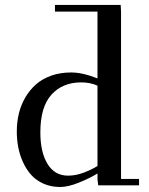

<svg xmlns="http://www.w3.org/2000/svg" viewBox="-20 -749 602 776"><path d="M47.9 -217.8Q47.9 -255.9 56.4 -290.8Q64.9 -325.7 82.8 -356Q100.6 -386.2 126 -408.4Q151.4 -430.7 187.5 -443.4Q223.6 -456.1 267.1 -456.1Q314 -456.1 374 -432.1V-702.1H202.1V-729H467.8L469.2 -702.1V-25.9H542V0H377L374 -23.9V-47.9Q343.3 -28.8 299.1 -11Q254.9 6.8 223.1 6.8Q186 6.8 156 -6.6Q126 -20 106.2 -42Q86.4 -64 73 -93.5Q59.6 -123 53.7 -154.1Q47.9 -185.1 47.9 -217.8ZM143.1 -213.9Q143.1 -133.8 172.1 -86.4Q201.2 -39.1 254.9 -39.1Q286.6 -39.1 319.1 -51.5Q351.6 -64 374 -78.1V-402.8Q345.2 -416 308.1 -416Q232.9 -416 188 -366.5Q143.1 -316.9 143.1 -213.9Z"/></svg>

Font: Dehuti
Style: Bold
Weight: 700
Version: Version 1.2